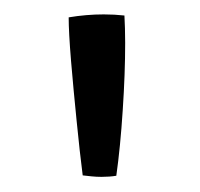

<svg xmlns="http://www.w3.org/2000/svg" viewBox="-20 -750 271 260"><path d="M149.5 -692Q149.5 -650.5 146.2 -600.8Q143 -551 137.5 -512Q128.5 -510.5 117.5 -510.5Q110.5 -510.5 103.8 -511.2Q97 -512 92 -512.5Q88 -543.5 83.8 -586Q79.5 -628.5 76.2 -667.5Q73 -706.5 73 -726.5Q97 -730.5 120.5 -730.5Q135 -730.5 148.5 -729Q149 -721 149.2 -711.8Q149.5 -702.5 149.5 -692Z"/></svg>

Font: Grandstander Light
Style: Regular
Weight: 300
Designer: Tyler Finck
Foundry: Etcetera Type Co
Version: Version 1.200; ttfautohint (v1.8.3)